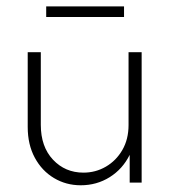

<svg xmlns="http://www.w3.org/2000/svg" viewBox="-20 -562 530 591"><path d="M228.5 8.3Q183.3 8.3 146.2 -13.9Q109 -36.1 87.2 -76.4Q65.3 -116.7 65.3 -171.5V-401.4H105.6V-177.8Q105.6 -110.4 143.1 -70.5Q180.6 -30.6 236.8 -30.6Q274.3 -30.6 305.9 -49Q337.5 -67.4 356.6 -100.3Q375.7 -133.3 375.7 -177.1V-401.4H416V0H379.2V-85.4Q357.6 -41.7 317.7 -16.7Q277.8 8.3 228.5 8.3ZM122.2 -509.7V-542.4H361.8V-509.7Z"/></svg>

Font: Afacad Flux ExtraLight
Style: Regular
Weight: 250
Designer: Kristian Moeller
Foundry: Dicotype
Version: Version 1.100